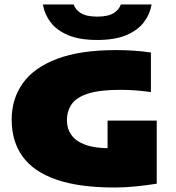

<svg xmlns="http://www.w3.org/2000/svg" viewBox="-20 -826 785 855"><path d="M490 9Q333 9 231.5 -26Q130 -61 81 -128.5Q32 -196 32 -294Q32 -385.5 81.5 -455.2Q131 -525 234.2 -564Q337.5 -603 499 -603Q536.5 -603 577.8 -600.2Q619 -597.5 652 -592V-416Q624.5 -420 589.2 -423Q554 -426 517 -426Q425 -426 373 -409.5Q321 -393 299.5 -362.5Q278 -332 278 -290Q278 -253.5 297.5 -225.5Q317 -197.5 358.8 -181.8Q400.5 -166 468 -166Q495 -166 528 -168.2Q561 -170.5 588 -174L459 -70V-289H678V-8Q631.5 -0.5 583.2 4.2Q535 9 490 9ZM413 -648Q335 -648 284 -669.2Q233 -690.5 205.8 -726.2Q178.5 -762 171 -806H308Q315.5 -783 340.2 -767.5Q365 -752 413 -752Q461 -752 485.8 -767.5Q510.5 -783 518 -806H655Q647.5 -762 620 -726.2Q592.5 -690.5 541.8 -669.2Q491 -648 413 -648Z"/></svg>

Font: Encode Sans SC Expanded Black
Style: Regular
Weight: 900
Width: 7
Designer: Multiple Designers
Foundry: Impallari Type
Version: Version 3.002